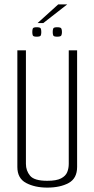

<svg xmlns="http://www.w3.org/2000/svg" viewBox="-20 -849 430 874"><path d="M195 5Q139 5 99 -16Q59 -37 59 -89V-620H98V-103Q98 -72 117 -49Q136 -26 195 -26Q237 -26 258 -37Q279 -48 286 -65.5Q293 -83 293 -103V-620H331V-89Q331 -37 292.5 -16Q254 5 195 5ZM240 -682Q225 -682 222.5 -687.5Q220 -693 220 -703Q220 -714 222.5 -719.5Q225 -725 240 -725Q256 -725 259 -719.5Q262 -714 262 -703Q262 -693 259 -687.5Q256 -682 240 -682ZM147 -682Q132 -682 129.5 -687.5Q127 -693 127 -703Q127 -714 129.5 -719.5Q132 -725 147 -725Q163 -725 165.5 -719.5Q168 -714 168 -703Q168 -693 165.5 -687.5Q163 -682 147 -682ZM151 -744 245 -829H286L177 -744Z"/></svg>

Font: Smooch Sans Light
Style: Regular
Weight: 300
Designer: Robert E. Leuschke
Foundry: Robert E. Leuschke
Version: Version 1.010; ttfautohint (v1.8.3)